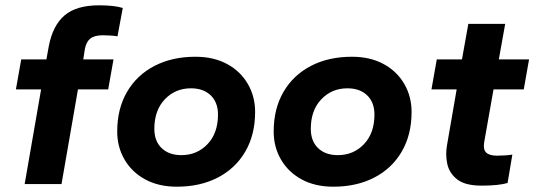

<svg xmlns="http://www.w3.org/2000/svg" viewBox="-20 -694 2015 724"><path d="M73 0 135 -357H40L60 -470H155L164 -520Q179 -598 223.5 -636Q268 -674 354 -674Q381 -674 404 -671.5Q427 -669 443 -664L423 -557Q412 -559 396.5 -560Q381 -561 368 -561Q336 -561 320.5 -548.5Q305 -536 300 -509L294 -470H408L388 -357H274L212 0Z M647 10Q578 10 527.5 -17.5Q477 -45 449.5 -92.5Q422 -140 422 -198Q422 -284 459 -347.5Q496 -411 562.5 -445.5Q629 -480 717 -480Q786 -480 836.5 -452.5Q887 -425 914.5 -377.5Q942 -330 942 -272Q942 -186 905 -122.5Q868 -59 801.5 -24.5Q735 10 647 10ZM664 -109Q723 -109 762.5 -150.5Q802 -192 802 -262Q802 -308 774.5 -334.5Q747 -361 700 -361Q641 -361 601.5 -319.5Q562 -278 562 -208Q562 -162 589.5 -135.5Q617 -109 664 -109Z M1237 10Q1168 10 1117.5 -17.5Q1067 -45 1039.5 -92.5Q1012 -140 1012 -198Q1012 -284 1049 -347.5Q1086 -411 1152.5 -445.5Q1219 -480 1307 -480Q1376 -480 1426.5 -452.5Q1477 -425 1504.5 -377.5Q1532 -330 1532 -272Q1532 -186 1495 -122.5Q1458 -59 1391.5 -24.5Q1325 10 1237 10ZM1254 -109Q1313 -109 1352.5 -150.5Q1392 -192 1392 -262Q1392 -308 1364.5 -334.5Q1337 -361 1290 -361Q1231 -361 1191.5 -319.5Q1152 -278 1152 -208Q1152 -162 1179.5 -135.5Q1207 -109 1254 -109Z M1796 6Q1734 6 1704 -17.5Q1674 -41 1666.5 -76.5Q1659 -112 1666 -149L1702 -357H1607L1627 -470H1722L1746 -604H1885L1861 -470H1975L1955 -357H1841L1806 -159Q1801 -131 1813 -119Q1825 -107 1854 -107Q1867 -107 1883.5 -108Q1900 -109 1912 -111L1894 -4Q1860 6 1796 6Z"/></svg>

Font: Gantari
Style: Bold Italic
Weight: 700
Italic angle: -10°
Designer: Anugrah Pasau
Foundry: Lafontype
Version: Version 1.000; ttfautohint (v1.8.4.7-5d5b)